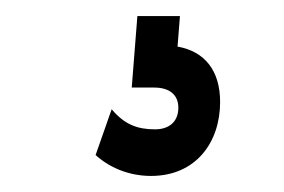

<svg xmlns="http://www.w3.org/2000/svg" viewBox="-20 -20 353 239"><path d="M168 199C224 199 254 157 254 107C254 68 235 44 201 38L204 0H151L144 89H172C191 89 202 98 202 114C202 132 190 141 173 141C151 141 135 135 119 116L99 173C119 191 144 199 168 199Z"/></svg>

Font: Inconsolata ExtraCondensed
Style: Bold
Weight: 700
Width: 2
Monospace: yes
Designer: Raph Levien, Cyreal, Brenton Simpson
Foundry: Raph Levien, Cyreal, Google
Version: Version 3.100